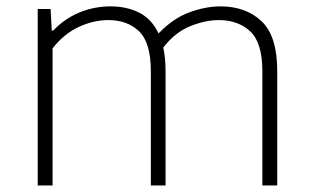

<svg xmlns="http://www.w3.org/2000/svg" viewBox="-20 -568 956 588"><path d="M95.5 0V-540.5H135L138.5 -474.5H143Q178 -511 223.2 -529.8Q268.5 -548.5 318.5 -548.5Q368.5 -548.5 406.8 -529Q445 -509.5 465.5 -465.5Q510 -512 560 -530.2Q610 -548.5 655 -548.5Q732.5 -548.5 780.8 -503.2Q829 -458 829 -351V0H783.5V-349.5Q783.5 -437 746.5 -471.8Q709.5 -506.5 650 -506.5Q609 -506.5 562.5 -487.8Q516 -469 480 -422.5Q487 -390.5 487 -351.5V0H442V-349.5Q442 -437 406.2 -471.8Q370.5 -506.5 311.5 -506.5Q267 -506.5 221.8 -485.8Q176.5 -465 141 -420V0Z"/></svg>

Font: Encode Sans Expanded ExtraLight
Style: Regular
Weight: 200
Width: 7
Designer: Multiple Designers
Foundry: Impallari Type
Version: Version 3.000; ttfautohint (v1.8.3) -l 8 -r 50 -G 200 -x 14 